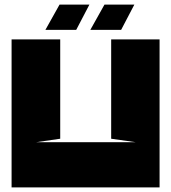

<svg xmlns="http://www.w3.org/2000/svg" viewBox="-20 -809 740 829"><path d="M136 -195H566L460 -210V-639H669V0H30V-639H240V-210L136 -195ZM176 -680H309L366 -789H237ZM370 -680H503L560 -789H431Z"/></svg>

Font: Banana Brick
Style: Regular
Weight: 400
Designer: artmaker
Foundry: artmaker
Version: Version 4.000 2011 initial release